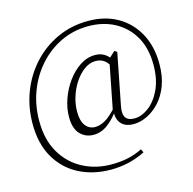

<svg xmlns="http://www.w3.org/2000/svg" viewBox="-123 -837 1135 1128"><g transform="rotate(-15 444.5 -272.5)"><path d="M370 -57Q321 -57 288.5 -91Q256 -125 256 -195Q256 -249 275.5 -304Q295 -359 328.5 -405Q362 -451 405.5 -479.5Q449 -508 498 -508Q528 -508 551.5 -494.5Q575 -481 597 -449L577 -414Q561 -446 540 -459.5Q519 -473 491 -473Q455 -473 422.5 -449.5Q390 -426 364.5 -388Q339 -350 324.5 -304Q310 -258 310 -213Q310 -157 332 -128Q354 -99 391 -99Q419 -99 451.5 -117Q484 -135 533 -190L542 -178H540Q500 -120 458.5 -88.5Q417 -57 370 -57ZM614 -57Q565 -57 540 -83.5Q515 -110 517 -157L515 -168L573 -464L614 -502L629 -492L568 -181Q558 -134 572.5 -111Q587 -88 627 -88Q669 -88 712.5 -120Q756 -152 785.5 -214Q815 -276 815 -366Q815 -464 775 -534.5Q735 -605 664.5 -643.5Q594 -682 503 -682Q413 -682 336 -645.5Q259 -609 201.5 -544.5Q144 -480 112.5 -396.5Q81 -313 81 -218Q81 -104 127.5 -24.5Q174 55 252.5 96.5Q331 138 426 138Q484 138 528.5 128Q573 118 615 97L625 118Q578 142 525 154.5Q472 167 416 167Q308 167 222.5 123Q137 79 88 -5.5Q39 -90 39 -211Q39 -314 74 -404.5Q109 -495 172.5 -564Q236 -633 322 -672.5Q408 -712 510 -712Q613 -712 689.5 -667.5Q766 -623 808 -544Q850 -465 850 -360Q850 -285 828.5 -228.5Q807 -172 771.5 -134Q736 -96 694.5 -76.5Q653 -57 614 -57Z"/></g></svg>

Font: Noto Serif JP ExtraLight ExtraLight
Style: Regular
Weight: 250
Version: Version 2.003-H1;hotconv 1.1.1;makeotfexe 2.6.0